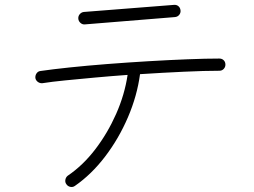

<svg xmlns="http://www.w3.org/2000/svg" viewBox="-20 -739 1040 787"><path d="M287 23Q279 29 268.5 27Q258 25 252 16Q246 8 248 -2.5Q250 -13 258 -19Q320 -61 370.5 -127Q421 -193 456 -272Q491 -351 503 -432Q434 -427 368.5 -421Q303 -415 247.5 -409.5Q192 -404 154 -398Q144 -397 135.5 -403Q127 -409 125 -419Q124 -430 130 -438.5Q136 -447 146 -448Q194 -455 265 -462.5Q336 -470 419.5 -476.5Q503 -483 587.5 -488Q672 -493 748 -496Q824 -499 879 -499Q890 -499 897 -492Q904 -485 904 -474Q904 -464 897 -456.5Q890 -449 879 -449Q820 -449 733.5 -445Q647 -441 554 -435Q542 -346 504.5 -258.5Q467 -171 411 -97.5Q355 -24 287 23ZM328 -639Q318 -638 310 -645Q302 -652 301 -662Q300 -673 307 -681Q314 -689 324 -690L693 -719Q704 -720 711.5 -713.5Q719 -707 720 -696Q721 -686 714.5 -678Q708 -670 697 -669Z"/></svg>

Font: Zen Kurenaido
Style: Regular
Weight: 400
Designer: Yoshimichi Ohira
Foundry: Positype
Version: Version 1.001